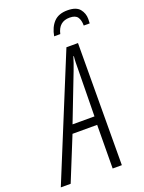

<svg xmlns="http://www.w3.org/2000/svg" viewBox="-233 -984 795 1061"><g transform="rotate(-20 164.5 -453.5)"><path d="M221 -797Q236 -865 300 -865Q334 -865 346.5 -847Q359 -829 359 -797H394Q394 -802 394.5 -808.5Q395 -815 395 -823Q395 -856 374.5 -881.5Q354 -907 302 -907Q250 -907 222 -877.5Q194 -848 185 -797ZM220 -579Q237 -623 247 -657H250Q248 -641 247.5 -621Q247 -601 247 -579L243 -305H114ZM-8 0 96 -256H241L239 0H293L296 -717H228L-66 0Z"/></g></svg>

Font: Noto Sans Display Condensed Light
Style: Italic
Weight: 300
Width: 3
Designer: Monotype Design team
Foundry: Monotype Imaging Inc.
Version: 1.000